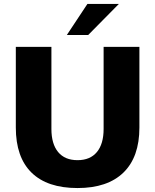

<svg xmlns="http://www.w3.org/2000/svg" viewBox="-20 -942 785 971"><path d="M60 -297V-705H240V-290Q240 -214 274 -173Q308 -132 372 -132Q436 -132 470 -173Q504 -214 504 -290V-705H685V-297Q685 -148 604.5 -69.5Q524 9 372 9Q219 9 139.5 -69Q60 -147 60 -297ZM426 -765H318L422 -922H581Z"/></svg>

Font: wassup Sans
Style: Black
Weight: 900
Version: Version 2.001